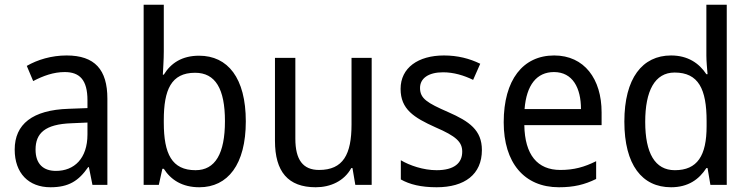

<svg xmlns="http://www.w3.org/2000/svg" viewBox="-20 -780 3163 810"><path d="M261 -546C197 -546 138 -528 93 -502L120 -438C162 -460 206 -476 253 -476C316 -476 349 -443 349 -357V-324L269 -321C117 -316 42 -256 42 -149C42 -49 101 10 193 10C270 10 312 -17 352 -75H355L370 0H433V-364C433 -486 380 -546 261 -546ZM281 -260 349 -263V-213C349 -111 293 -59 216 -59C164 -59 130 -87 130 -149C130 -218 170 -256 281 -260Z M671 -563V-760H586V0H650L665 -68H671C701 -21 749 10 821 10C941 10 1017 -86 1017 -268C1017 -451 941 -545 820 -545C748 -545 701 -514 671 -465H667C668 -490 671 -527 671 -563ZM803 -473C889 -473 929 -405 929 -269C929 -132 888 -62 805 -62C705 -62 671 -131 671 -263V-273C671 -401 702 -473 803 -473Z M1548 -536H1463V-255C1463 -129 1428 -63 1326 -63C1258 -63 1226 -106 1226 -195V-536H1140V-186C1140 -56 1195 10 1312 10C1374 10 1432 -16 1462 -71H1467L1479 0H1548Z M2013 -147C2013 -231 1960 -268 1871 -307C1782 -346 1752 -364 1752 -409C1752 -449 1787 -475 1849 -475C1894 -475 1937 -462 1976 -443L2006 -511C1961 -533 1911 -546 1853 -546C1744 -546 1670 -494 1670 -405C1670 -319 1726 -284 1817 -243C1905 -205 1930 -181 1930 -140C1930 -92 1896 -62 1822 -62C1766 -62 1708 -82 1671 -104V-23C1708 -2 1756 10 1822 10C1940 10 2013 -44 2013 -147Z M2318 -546C2186 -546 2105 -443 2105 -264C2105 -94 2191 10 2338 10C2401 10 2446 -1 2495 -25V-100C2445 -75 2401 -63 2344 -63C2247 -63 2194 -127 2192 -252H2518V-306C2518 -447 2445 -546 2318 -546ZM2317 -476C2396 -476 2431 -409 2431 -320H2193C2201 -421 2244 -476 2317 -476Z M2811 10C2883 10 2929 -23 2960 -71H2965L2977 0H3046V-760H2960V-545C2960 -524 2963 -489 2965 -467H2960C2929 -514 2881 -546 2811 -546C2690 -546 2614 -450 2614 -267C2614 -84 2689 10 2811 10ZM2827 -62C2743 -62 2702 -134 2702 -266C2702 -396 2742 -474 2826 -474C2927 -474 2961 -404 2961 -269V-248C2961 -123 2922 -62 2827 -62Z"/></svg>

Font: Noto Sans Arabic UI SmCn
Style: Regular
Weight: 400
Width: 4
Designer: Monotype Design Team, Nadine Chahine and Nizar Qandah
Foundry: Monotype Imaging Inc.
Version: Version 2.010